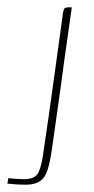

<svg xmlns="http://www.w3.org/2000/svg" viewBox="-41 -419 257 524"><path d="M-18 67Q-13 68 1 69Q15 70 25 70Q55 70 64 51.5Q73 33 78 -7Q92 -101 105 -195.5Q118 -290 131 -384Q132 -389 133 -392.5Q134 -396 137 -397.5Q140 -399 146 -399Q148 -399 150.5 -399Q153 -399 155 -399Q150 -362 144.5 -325Q139 -288 134 -251Q129 -214 124 -176.5Q119 -139 113.5 -102Q108 -65 103 -28Q100 -5 96.5 13.5Q93 32 88.5 45.5Q84 59 77 67.5Q70 76 58 80.5Q46 85 29 85Q14 85 0 84Q-14 83 -21 82Q-20 78 -19.5 74.5Q-19 71 -18 67Z"/></svg>

Font: Genos Thin
Style: Italic
Weight: 100
Italic angle: -8°
Designer: Robert E. Leuschke
Foundry: Robert E. Leuschke
Version: Version 1.010